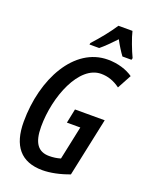

<svg xmlns="http://www.w3.org/2000/svg" viewBox="-171 -1019 871 1117"><g transform="rotate(20 265.0 -460.5)"><path d="M242 -771H302C328 -792 358 -822 392 -858C410 -824 429 -794 446 -771H502L505 -782C487 -819 458 -894 450 -931H363C331 -882 289 -830 244 -781ZM234 10C282 10 341 -2 399 -24L476 -387H292L274 -299H357L313 -91C290 -84 267 -81 243 -81C175 -81 141 -125 141 -226C141 -413 229 -634 365 -634C407 -634 445 -621 483 -593L530 -680C492 -707 436 -725 374 -725C167 -725 36 -485 36 -218C36 -70 100 10 234 10Z"/></g></svg>

Font: Noto Sans UI Condensed Medium
Style: Italic
Weight: 500
Width: 3
Italic angle: -12°
Designer: Monotype Design Team
Foundry: Monotype Imaging Inc.
Version: Version 1.901